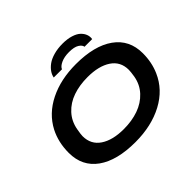

<svg xmlns="http://www.w3.org/2000/svg" viewBox="-192 -1132 1403 1403"><g transform="rotate(-45 509.0 -431.0)"><path d="M386.2 -744.1Q390.1 -767.6 405.5 -790Q420.9 -812.5 447 -831.5Q473.1 -850.6 514.6 -862.3Q556.2 -874 606 -874Q655.8 -874 693.1 -862.3Q730.5 -850.6 750.5 -831.5Q770.5 -812.5 778.8 -790Q787.1 -767.6 783.2 -744.1H704.1Q702.1 -763.7 675.8 -780.3Q649.4 -796.9 596.2 -796.9Q546.9 -796.9 512.9 -781Q479 -765.1 471.2 -744.1ZM475.1 12.2Q284.7 12.2 179.4 -63Q74.2 -138.2 74.2 -276.9Q74.2 -385.7 119.1 -473.1Q175.8 -581.5 294.2 -640.4Q412.6 -699.2 569.8 -699.2Q760.3 -699.2 866.2 -623.5Q972.2 -547.9 972.2 -409.2Q972.2 -315.4 938 -237.8Q886.2 -118.2 763.7 -53Q641.1 12.2 475.1 12.2ZM481.9 -115.2Q565.9 -115.2 634 -139.2Q702.1 -163.1 748.5 -212.9Q794.9 -262.7 807.1 -333Q814 -376.5 814 -396Q814 -481.4 746.1 -526.6Q678.2 -571.8 563 -571.8Q479 -571.8 411.6 -548.3Q344.2 -524.9 298.6 -475.6Q252.9 -426.3 240.2 -356Q231.9 -309.6 231.9 -292Q231.9 -206.1 299.6 -160.6Q367.2 -115.2 481.9 -115.2Z"/></g></svg>

Font: Archivo Expanded SemiBold
Style: Italic
Weight: 600
Width: 7
Italic angle: -10°
Designer: Hector Gatti
Foundry: Omnibus-Type
Version: Version 2.001